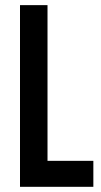

<svg xmlns="http://www.w3.org/2000/svg" viewBox="-20 -720 391 740"><path d="M163.1 -100.1H339.8V0H57.1V-700.2H163.1Z"/></svg>

Font: BaseOne
Style: Regular
Weight: 400
Designer: Domenico Catapano
Foundry: Design by Basse
Version: Version 1.000;PS 001.001;hotconv 1.0.56